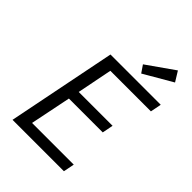

<svg xmlns="http://www.w3.org/2000/svg" viewBox="-246 -977 1091 1091"><g transform="rotate(45 300.0 -431.5)"><path d="M60 0H473L486 -66H151L201 -312H473L486 -378H214L256 -590H582L595 -656H191L60 0ZM391 -703 563 -803 526 -863 361 -747 391 -703Z"/></g></svg>

Font: Source Code Variable
Style: Italic
Weight: 400
Italic angle: -11°
Monospace: yes
Designer: Paul D. Hunt, Teo Tuominen
Foundry: Adobe Systems Incorporated
Version: Version 1.005;PS 1.0;hotconv 16.6.54;makeotf.lib2.5.65590